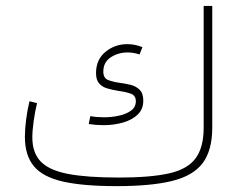

<svg xmlns="http://www.w3.org/2000/svg" viewBox="-20 -635 836 655"><path d="M333.5 -208Q368.2 -208 399.2 -216.8Q430.2 -225.6 449.5 -243.9Q468.8 -262.2 468.8 -291.5Q468.8 -316.4 456.5 -328.6Q444.3 -340.8 425.8 -345.5Q407.2 -350.1 387.7 -352.5Q366.2 -355.5 349.4 -361.8Q332.5 -368.2 332.5 -390.6Q332.5 -422.9 357.9 -439.5Q383.3 -456.1 415.5 -456.1Q435.5 -456.1 456.1 -449.2L465.8 -474.1Q440.4 -484.4 414.6 -484.4Q371.6 -484.4 339.6 -458Q307.6 -431.6 307.6 -385.7Q307.6 -361.8 318.6 -349.9Q329.6 -337.9 346.2 -333.3Q362.8 -328.6 379.9 -325.7Q405.3 -322.3 424.3 -316.2Q443.4 -310.1 443.4 -290Q443.4 -269 426.3 -257.1Q409.2 -245.1 384.3 -240Q359.4 -234.9 335.4 -234.9Q323.2 -234.9 311 -235.8Q298.8 -236.8 288.1 -238.8L282.7 -211.9Q307.1 -208 333.5 -208ZM385.7 -29.3Q276.9 -29.3 212.2 -41.7Q147.5 -54.2 118.9 -84Q90.3 -113.8 90.3 -166.5Q90.3 -189.9 95 -223.1Q99.6 -256.3 106.4 -283.2L80.6 -289.6Q73.2 -259.8 69.1 -227.1Q64.9 -194.3 64.9 -168.5Q64.9 -105 95.5 -68.1Q126 -31.2 194.8 -15.6Q263.7 0 377.9 0Q495.1 0 566.9 -17.6Q638.7 -35.2 671.4 -78.6Q704.1 -122.1 704.1 -199.7V-614.7H674.8V-199.7Q674.8 -131.3 646.7 -94.2Q618.7 -57.1 555.4 -43.2Q492.2 -29.3 385.7 -29.3Z"/></svg>

Font: Estedad VF
Style: Regular
Weight: 100
Designer: Amin Abedi
Version: Version 7.3